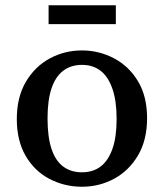

<svg xmlns="http://www.w3.org/2000/svg" viewBox="-20 -698 624 731"><path d="M292 13Q226 13 169 -16.5Q112 -46 78 -104Q44 -162 44 -245Q44 -328 78.5 -386.5Q113 -445 169.5 -475.5Q226 -506 292 -506Q357 -506 414 -476Q471 -446 505.5 -388.5Q540 -331 540 -248Q540 -165 505.5 -106.5Q471 -48 414.5 -17.5Q358 13 292 13ZM292 -42Q334 -42 363 -64Q392 -86 408 -131Q424 -176 424 -245Q424 -314 408 -360Q392 -406 363 -428.5Q334 -451 292 -451Q250 -451 220.5 -428.5Q191 -406 176 -361Q161 -316 161 -247Q161 -177 176 -131.5Q191 -86 220.5 -64Q250 -42 292 -42ZM165 -606V-678H421V-606Z"/></svg>

Font: Source Serif 4 Medium
Style: Regular
Weight: 500
Designer: Frank Grießhammer
Foundry: Adobe Systems Incorporated
Version: Version 4.004;hotconv 1.0.116;makeotfexe 2.5.65601